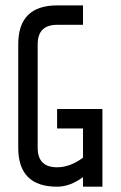

<svg xmlns="http://www.w3.org/2000/svg" viewBox="-20 -704 455 724"><path d="M195.3 0Q48.8 0 48.8 -146.5Q48.8 -192.4 48.8 -284.2Q48.8 -300.8 48.8 -324.2Q48.8 -395.5 48.8 -537.1Q48.8 -683.6 195.3 -683.6Q227.5 -683.6 293 -683.6Q293 -665 293 -610.4Q268.6 -610.4 195.3 -610.4Q122.1 -610.4 122.1 -537.1Q122.1 -407.2 122.1 -146.5Q122.1 -73.2 195.3 -73.2Q244.1 -73.2 293 -109.4Q293 -146.5 293 -219.7Q268.6 -219.7 195.3 -219.7Q195.3 -238.3 195.3 -293Q238.3 -293 366.2 -293Q366.2 -219.7 366.2 0Q347.7 0 293 0Q293 -8.8 293 -36.1Q244.1 0 195.3 0Z"/></svg>

Font: ZAANS 2018
Style: Regular
Weight: 400
Designer: Counter Creatives
Version: Version 1.0 - 24-01-18